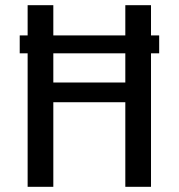

<svg xmlns="http://www.w3.org/2000/svg" viewBox="-20 -720 690 740"><path d="M56 -514.5V-583.5H593.5V-514.5ZM86.5 0V-700H185.5V-402H463V-700H562V0H463V-326H185.5V0Z"/></svg>

Font: Trispace Thin
Style: Regular
Weight: 400
Version: Version 1.210